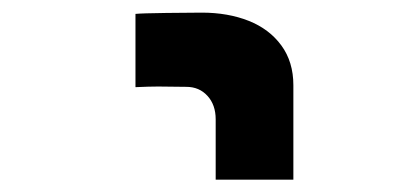

<svg xmlns="http://www.w3.org/2000/svg" viewBox="-20 -629 640 304"><path d="M299.5 -609Q282 -609 243.2 -608.5Q204.5 -608 194.5 -607V-491Q216.5 -492 230.5 -492L275 -491.5Q295.5 -491.5 308.5 -477.2Q321.5 -463 321.5 -440V-344.5H444.5V-494Q444.5 -531 425.5 -557Q406.5 -583 373.8 -596Q341 -609 299.5 -609Z"/></svg>

Font: JuliaMono Black
Style: Regular
Weight: 900
Monospace: yes
Designer: cormullion
Foundry: corm
Version: Version 0.054; ttfautohint (v1.8.4)